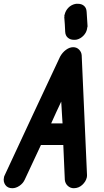

<svg xmlns="http://www.w3.org/2000/svg" viewBox="-32 -985 551 1013"><path d="M430 -846 428 -838Q427 -836 427.5 -834.5Q428 -833 427 -831Q423 -812 408 -796.5Q393 -781 373 -776Q369 -775 364 -775H357Q339 -775 326 -786Q313 -797 312 -817V-816Q311 -836 310 -856Q309 -876 307 -896H308Q307 -901 307.5 -903.5Q308 -906 309 -908Q314 -929 328.5 -944Q343 -959 364 -964L362 -963Q367 -965 369 -965Q371 -965 372 -965H379Q399 -965 411.5 -954Q424 -943 425 -923V-924ZM427 -63Q427 -60 427 -57Q427 -54 426 -49Q421 -27 402 -9.5Q383 8 357 8Q339 8 325.5 -4.5Q312 -17 310 -36Q308 -83 306 -128Q304 -173 302 -220H184Q163 -174 141 -128Q119 -82 98 -36Q89 -17 70.5 -4.5Q52 8 33 8Q8 8 -4 -9.5Q-16 -27 -11 -49L-10 -54Q-9 -56 -8.5 -57.5Q-8 -59 -6 -63Q67 -221 139 -374.5Q211 -528 285 -686Q297 -708 316 -722Q335 -736 354 -736Q373 -736 385.5 -723Q398 -710 399 -693ZM298 -334Q297 -352 296 -365Q295 -378 294.5 -390Q294 -402 293 -416Q292 -430 291 -449Q277 -420 264.5 -392.5Q252 -365 238 -334Z"/></svg>

Font: VDS
Style: Bold Italic
Weight: 700
Designer: artmaker
Foundry: artmaker
Version: Version 1.000 2009 initial release